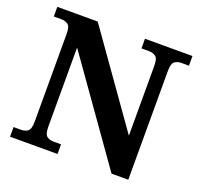

<svg xmlns="http://www.w3.org/2000/svg" viewBox="-124 -853 1036 992"><g transform="rotate(20 394.0 -357.0)"><path d="M28 0V-53H70Q91 -53 106 -64Q121 -75 121 -118V-600Q121 -640 105.5 -650.5Q90 -661 70 -661H28V-714H250L603 -215V-600Q603 -640 587.5 -650.5Q572 -661 552 -661H510V-714H771V-661H729Q708 -661 693 -650Q678 -639 678 -596V0H586L196 -551V-118Q196 -75 211 -64Q226 -53 247 -53H289V0Z"/></g></svg>

Font: Noto Serif Tamil
Style: Bold Italic
Weight: 700
Italic angle: -12°
Designer: Indian Type Foundry, Tom Grace, and the Monotype Design Team
Foundry: Monotype Imaging Inc.
Version: Version 2.003; ttfautohint (v1.8.4.7-5d5b)